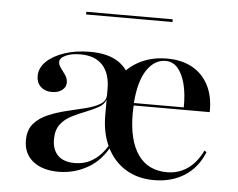

<svg xmlns="http://www.w3.org/2000/svg" viewBox="-46 -623 853 689"><g transform="rotate(5 381.0 -278.5)"><path d="M531.5 11.3Q473.4 11.3 429.8 -15.3Q386.3 -41.9 362.1 -91.1Q337.9 -140.3 337.9 -205.6Q337.9 -275.8 363.7 -325.4Q389.5 -375 435.9 -401.2Q482.3 -427.4 541.1 -427.4Q593.5 -427.4 631.5 -406.9Q669.4 -386.3 690.3 -346.8Q711.3 -307.3 710.5 -249.2H398.4L397.6 -258.1H616.1Q616.9 -305.6 607.7 -341.9Q598.4 -378.2 580.6 -398.4Q562.9 -418.5 537.1 -418.5Q496.8 -418.5 469.4 -377.4Q441.9 -336.3 436.3 -256.5L437.1 -254.8Q436.3 -246.8 435.9 -238.3Q435.5 -229.8 435.5 -219.4Q435.5 -124.2 471.4 -72.6Q507.3 -21 576.6 -21Q616.1 -21 648.8 -42.7Q681.5 -64.5 704 -110.5L711.3 -104.8Q688.7 -48.4 641.9 -18.5Q595.2 11.3 531.5 11.3ZM243.5 -25Q282.3 -25 312.9 -46Q343.5 -66.9 366.1 -108.1L337.9 -205.6V-262.1Q331.5 -243.5 311.7 -232.7Q291.9 -221.8 266.9 -212.1Q241.9 -202.4 217.7 -190.3Q193.5 -178.2 177.8 -157.7Q162.1 -137.1 162.1 -104Q162.1 -66.1 182.7 -45.6Q203.2 -25 243.5 -25ZM187.9 11.3Q130.6 11.3 96.4 -15.7Q62.1 -42.7 62.1 -91.1Q62.1 -129 81.9 -151.6Q101.6 -174.2 133.5 -187.5Q165.3 -200.8 200 -208.9Q234.7 -216.9 266.5 -225Q298.4 -233.1 318.1 -245.2Q337.9 -257.3 337.9 -279V-299.2Q337.9 -355.6 310.5 -385.5Q283.1 -415.3 230.6 -415.3Q198.4 -415.3 177.4 -405.6Q156.5 -396 156.5 -381.5Q156.5 -371 164.9 -360.1Q173.4 -349.2 181.9 -336.7Q190.3 -324.2 190.3 -309.7Q190.3 -293.5 176.2 -282.7Q162.1 -271.8 139.5 -271.8Q114.5 -271.8 99.2 -286.3Q83.9 -300.8 83.9 -324.2Q83.9 -354 107.7 -377Q131.5 -400 172.2 -413.7Q212.9 -427.4 264.5 -427.4Q320.2 -427.4 356 -408.5Q391.9 -389.5 409.7 -351.6Q427.4 -313.7 427.4 -258.9L371 -100.8Q340.3 -42.7 291.9 -15.7Q243.5 11.3 187.9 11.3ZM237.9 -559.7V-569.4H549.2V-559.7Z"/></g></svg>

Font: Playfair 144pt SemiExpanded SemiBold
Style: Regular
Weight: 600
Width: 6
Designer: Claus Eggers Sørensen
Foundry: Claus Eggers Sørensen
Version: Version 2.203